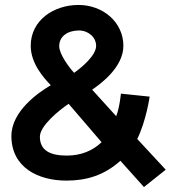

<svg xmlns="http://www.w3.org/2000/svg" viewBox="-20 -718 689 775"><path d="M561 37 649 -33 534 -157C570 -230 584 -327 584 -328L468 -340C468 -340 463 -284 449 -249L352 -356C390 -382 478 -448 478 -533C478 -629 395 -698 297 -698C199 -698 104 -638 104 -533C104 -463 155 -405 185 -374C139 -347 26 -271 26 -169C26 -42 134 11 248 11C329 11 400 -10 466 -69ZM279 -424C259 -446 219 -499 219 -532C219 -572 254 -595 299 -595C336 -595 368 -568 368 -533C368 -495 312 -447 279 -424ZM250 -90C185 -90 141 -109 141 -166C141 -210 217 -272 257 -299L390 -144C355 -110 307 -90 250 -90Z"/></svg>

Font: FREAK Grotesk
Style: Bold
Weight: 700
Designer: La Scuola Open Source
Foundry: La Scuola Open Source
Version: Version 1.000;PS 1.0;hotconv 1.0.72;makeotf.lib2.5.5900